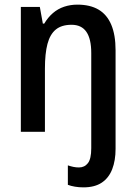

<svg xmlns="http://www.w3.org/2000/svg" viewBox="-20 -569 586 829"><path d="M340 240Q321 240 303.5 237Q286 234 273 229V145Q285 149 296.5 151.5Q308 154 321 154Q345 154 359.5 135.5Q374 117 374 71V-340Q374 -401 353 -431.5Q332 -462 289 -462Q246 -462 221 -441.5Q196 -421 185 -379.5Q174 -338 174 -273V0H70V-539H152L165 -467H171Q187 -494 208.5 -512.5Q230 -531 257 -540Q284 -549 314 -549Q369 -549 405.5 -527.5Q442 -506 460.5 -462Q479 -418 479 -352V74Q479 124 464.5 161.5Q450 199 419.5 219.5Q389 240 340 240Z"/></svg>

Font: Noto Sans Display SemiCondensed Medium
Style: Regular
Weight: 500
Width: 4
Designer: Monotype Design Team
Foundry: Monotype Imaging Inc.
Version: Version 2.003